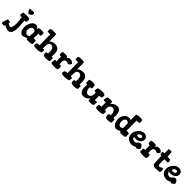

<svg xmlns="http://www.w3.org/2000/svg" viewBox="617 -3181 5823 5823"><g transform="rotate(45 3528.5 -269.0)"><path d="M-60 168Q-60 127 -36.5 56.5Q-13 -14 0 -22Q8 -25 19 -25Q39 -25 66.5 -18Q94 -11 103 -4Q105 -4 105 11Q105 12 99 49Q155 88 191 88Q232 88 251 34Q270 -20 270 -108Q270 -156 265 -208.5Q260 -261 252.5 -311.5Q245 -362 244 -372Q236 -365 219 -365Q198 -365 169 -376Q162 -386 162 -408Q162 -435 170 -468.5Q178 -502 188 -504Q230 -512 282 -512Q419 -512 447 -487Q453 -475 453 -449Q453 -426 449 -395.5Q445 -365 439 -357Q430 -351 413 -351Q392 -351 378 -358Q379 -327 387 -225Q395 -123 395 -65Q395 220 243 220Q169 220 68 159Q59 190 54 190Q53 190 53 190Q48 195 5 195Q-53 195 -56 187Q-60 186 -60 168ZM237 -706Q237 -734 267 -734Q292 -734 321 -719Q342 -740 377 -740Q399 -740 416 -725Q433 -710 433 -684Q433 -671 427.5 -659Q422 -647 416 -639Q410 -631 396 -620.5Q382 -610 374.5 -605.5Q367 -601 348 -590.5Q329 -580 324 -577Q285 -606 261 -642.5Q237 -679 237 -706Z M512 -207Q512 -279 533.5 -346.5Q555 -414 602.5 -463Q650 -512 714 -512Q743 -512 765.5 -502Q788 -492 800.5 -477.5Q813 -463 821 -448.5Q829 -434 832 -424Q835 -414 836 -414Q836 -468 835 -485Q855 -502 876.5 -507.5Q898 -513 936 -513Q966 -513 989.5 -511Q1013 -509 1025 -506Q1037 -503 1044.5 -500Q1052 -497 1054 -496L1056 -495Q1060 -486 1060 -439Q1060 -391 1056 -382Q1053 -375 1024 -369.5Q995 -364 974 -364Q964 -364 952 -366Q955 -360 955 -315Q955 -184 946 -170Q953 -173 963 -173Q1007 -173 1049 -164Q1057 -158 1057 -79Q1057 -35 1054 -23Q1047 -12 1010 -2Q973 8 926 8Q841 8 821 4Q814 -15 814 -28Q814 -36 817 -40Q805 -36 749 -10Q693 16 668 16Q591 16 551.5 -49Q512 -114 512 -207ZM637 -233Q637 -177 671.5 -138.5Q706 -100 744 -100Q765 -100 792 -111Q819 -122 821 -131Q824 -177 826.5 -215.5Q829 -254 830.5 -274.5Q832 -295 832 -301V-313Q832 -334 804.5 -354.5Q777 -375 743 -375Q693 -375 665 -329.5Q637 -284 637 -233Z M1102 -639Q1102 -715 1115 -732Q1144 -750 1242 -750Q1271 -750 1308 -747Q1345 -744 1347 -742Q1357 -725 1357 -514Q1357 -448 1354 -440Q1447 -510 1547 -510Q1631 -510 1683.5 -455Q1736 -400 1736 -282Q1736 -186 1730 -163Q1732 -165 1740 -165Q1766 -165 1786 -160Q1795 -150 1795 -105Q1795 -36 1785 -20Q1710 0 1648 0Q1589 0 1538 -18Q1531 -23 1523 -53.5Q1515 -84 1515 -105Q1515 -124 1533 -148Q1544 -155 1562 -155Q1576 -155 1589 -150Q1589 -153 1589.5 -203.5Q1590 -254 1590 -260Q1590 -321 1556 -364.5Q1522 -408 1468 -408Q1369 -408 1369 -241Q1369 -222 1372 -144Q1384 -151 1403 -151Q1421 -151 1425 -146Q1435 -146 1435 -106Q1435 -96 1434 -90L1430 -69Q1428 -54 1425 -34Q1348 0 1225 0Q1140 0 1119 -28Q1110 -40 1110 -63Q1110 -148 1192 -148Q1214 -148 1231 -144Q1226 -374 1226 -545Q1226 -605 1228 -611Q1224 -611 1216 -610.5Q1208 -610 1201 -610Q1134 -610 1106 -614Q1102 -618 1102 -639Z M1857 -437Q1857 -478 1863 -495Q1920 -512 1974 -512Q2039 -512 2074 -485Q2073 -468 2073 -434L2077 -442Q2080 -450 2088.5 -461.5Q2097 -473 2109 -484.5Q2121 -496 2143 -504Q2165 -512 2192 -512Q2268 -512 2321 -447Q2314 -403 2286 -380Q2258 -357 2230 -355Q2193 -381 2159 -381Q2060 -381 2060 -255Q2060 -212 2071 -161Q2073 -166 2099 -166Q2129 -166 2136 -159Q2148 -140 2148 -97Q2148 -32 2125 -12Q2074 -1 2002 -1Q1884 -1 1865 -23Q1862 -35 1862 -84Q1862 -154 1868 -159Q1875 -168 1907 -168Q1930 -168 1941 -161Q1932 -184 1932 -316Q1932 -360 1935 -366Q1923 -364 1913 -364Q1877 -364 1863 -382Q1857 -397 1857 -437Z M2297 -639Q2297 -715 2310 -732Q2339 -750 2437 -750Q2466 -750 2503 -747Q2540 -744 2542 -742Q2552 -725 2552 -514Q2552 -448 2549 -440Q2642 -510 2742 -510Q2826 -510 2878.5 -455Q2931 -400 2931 -282Q2931 -186 2925 -163Q2927 -165 2935 -165Q2961 -165 2981 -160Q2990 -150 2990 -105Q2990 -36 2980 -20Q2905 0 2843 0Q2784 0 2733 -18Q2726 -23 2718 -53.5Q2710 -84 2710 -105Q2710 -124 2728 -148Q2739 -155 2757 -155Q2771 -155 2784 -150Q2784 -153 2784.5 -203.5Q2785 -254 2785 -260Q2785 -321 2751 -364.5Q2717 -408 2663 -408Q2564 -408 2564 -241Q2564 -222 2567 -144Q2579 -151 2598 -151Q2616 -151 2620 -146Q2630 -146 2630 -106Q2630 -96 2629 -90L2625 -69Q2623 -54 2620 -34Q2543 0 2420 0Q2335 0 2314 -28Q2305 -40 2305 -63Q2305 -148 2387 -148Q2409 -148 2426 -144Q2421 -374 2421 -545Q2421 -605 2423 -611Q2419 -611 2411 -610.5Q2403 -610 2396 -610Q2329 -610 2301 -614Q2297 -618 2297 -639Z M3031 -395Q3031 -464 3041 -480Q3116 -500 3171 -500Q3210 -500 3261 -482Q3268 -477 3276 -446.5Q3284 -416 3284 -394Q3284 -361 3266 -337Q3255 -330 3237 -330Q3223 -330 3210 -335Q3210 -332 3209.5 -309Q3209 -286 3209 -280Q3209 -217 3243.5 -169.5Q3278 -122 3330 -122Q3375 -122 3412.5 -158.5Q3450 -195 3450 -273Q3450 -301 3447 -346Q3435 -339 3416 -339Q3398 -339 3394 -344Q3384 -344 3384 -384Q3384 -393 3394 -466Q3466 -501 3580 -501Q3666 -501 3690 -472Q3699 -460 3699 -430Q3699 -368 3672 -353Q3636 -344 3612 -344Q3598 -344 3588 -346Q3588 -317 3590 -252.5Q3592 -188 3592 -155Q3596 -155 3625 -157.5Q3654 -160 3659 -160Q3663 -160 3671 -158Q3679 -156 3683 -156Q3687 -152 3687 -135Q3687 -108 3679 -67.5Q3671 -27 3664 -18Q3634 0 3550 0Q3496 0 3478 -7Q3460 -14 3460 -38Q3460 -68 3465 -98Q3371 10 3262 10Q3090 10 3090 -232Q3090 -280 3096 -326Q3095 -325 3087 -325Q3072 -325 3040 -330Q3031 -340 3031 -395Z M3766 -70Q3766 -132 3793 -147Q3818 -156 3861 -156Q3867 -156 3877 -154Q3877 -183 3875 -247.5Q3873 -312 3873 -345Q3869 -345 3840 -342.5Q3811 -340 3806 -340Q3802 -340 3794 -342Q3786 -344 3782 -344Q3778 -348 3778 -365Q3778 -392 3786 -432.5Q3794 -473 3801 -482Q3830 -500 3907 -500Q3968 -500 3986.5 -493.5Q4005 -487 4005 -462Q4005 -432 4000 -402Q4094 -510 4203 -510Q4375 -510 4375 -268Q4375 -219 4369 -173Q4369 -175 4378 -175Q4393 -175 4425 -170Q4434 -160 4434 -105Q4434 -36 4424 -20Q4349 0 4294 0Q4255 0 4204 -18Q4197 -23 4189 -53.5Q4181 -84 4181 -106Q4181 -139 4199 -163Q4210 -170 4228 -170Q4242 -170 4255 -165Q4255 -168 4255.5 -191Q4256 -214 4256 -220Q4256 -283 4221.5 -330.5Q4187 -378 4135 -378Q4090 -378 4052.5 -341.5Q4015 -305 4015 -227Q4015 -199 4018 -154Q4030 -161 4049 -161Q4067 -161 4071 -156Q4081 -156 4081 -116Q4081 -107 4071 -34Q3999 1 3888 1Q3797 1 3775 -27Q3766 -38 3766 -70Z M4491 -254Q4491 -355 4550.5 -433.5Q4610 -512 4711 -512Q4747 -512 4789 -500Q4789 -502 4787.5 -539.5Q4786 -577 4786 -619Q4786 -718 4791 -728Q4826 -758 4944 -758Q4969 -758 4989 -756Q5009 -754 5018.5 -751Q5028 -748 5034 -745Q5040 -742 5041 -740L5043 -739Q5047 -730 5047 -683Q5047 -635 5043 -626Q5010 -608 4940 -608Q4928 -608 4924 -609Q4924 -558 4926.5 -455Q4929 -352 4929 -303Q4929 -240 4926 -178Q4933 -182 4962 -182Q5019 -182 5035 -172Q5043 -166 5043 -87Q5043 -43 5040 -31Q5016 0 4922 0Q4865 0 4817 -4Q4812 -23 4812 -39Q4812 -47 4813 -48Q4797 -43 4748.5 -17.5Q4700 8 4667 8Q4614 8 4572 -35Q4530 -78 4510.5 -137Q4491 -196 4491 -254ZM4616 -265Q4616 -203 4647.5 -165Q4679 -127 4717 -127Q4741 -127 4770 -140.5Q4799 -154 4799 -163Q4798 -205 4797 -250Q4796 -295 4795.5 -319Q4795 -343 4794 -356Q4794 -375 4766.5 -392.5Q4739 -410 4708 -410Q4674 -410 4652 -383.5Q4630 -357 4623 -326.5Q4616 -296 4616 -265Z M5095 -209Q5095 -322 5176.5 -416Q5258 -510 5359 -510Q5421 -510 5465 -472Q5509 -434 5509 -373Q5509 -302 5450.5 -251.5Q5392 -201 5296 -201Q5241 -201 5219 -218Q5220 -170 5253 -141.5Q5286 -113 5329 -113Q5385 -113 5420 -157Q5420 -165 5423 -174Q5467 -210 5518 -210Q5528 -210 5533 -209Q5599 -173 5614 -91Q5613 -83 5606.5 -74Q5600 -65 5593 -58.5Q5586 -52 5573 -43.5Q5560 -35 5552.5 -31Q5545 -27 5530.5 -19Q5516 -11 5514 -10Q5508 -10 5504 -11.5Q5500 -13 5496.5 -16.5Q5493 -20 5492 -21.5Q5491 -23 5488 -29.5Q5485 -36 5484 -37Q5410 12 5325 12Q5230 12 5162.5 -49Q5095 -110 5095 -209ZM5251 -326Q5251 -293 5299 -293Q5335 -293 5368 -310Q5401 -327 5401 -352Q5401 -369 5389.5 -387.5Q5378 -406 5353 -406Q5322 -406 5286.5 -381Q5251 -356 5251 -326Z M5662 -437Q5662 -478 5668 -495Q5725 -512 5779 -512Q5844 -512 5879 -485Q5878 -468 5878 -434L5882 -442Q5885 -450 5893.5 -461.5Q5902 -473 5914 -484.5Q5926 -496 5948 -504Q5970 -512 5997 -512Q6073 -512 6126 -447Q6119 -403 6091 -380Q6063 -357 6035 -355Q5998 -381 5964 -381Q5865 -381 5865 -255Q5865 -212 5876 -161Q5878 -166 5904 -166Q5934 -166 5941 -159Q5953 -140 5953 -97Q5953 -32 5930 -12Q5879 -1 5807 -1Q5689 -1 5670 -23Q5667 -35 5667 -84Q5667 -154 5673 -159Q5680 -168 5712 -168Q5735 -168 5746 -161Q5737 -184 5737 -316Q5737 -360 5740 -366Q5728 -364 5718 -364Q5682 -364 5668 -382Q5662 -397 5662 -437Z M6150 -475Q6150 -497 6156 -503Q6174 -506 6203 -506H6225V-694Q6277 -698 6292 -698Q6307 -698 6353 -694L6363 -504Q6473 -499 6489 -490Q6504 -464 6504 -410Q6504 -388 6498 -382Q6467 -378 6427 -378Q6414 -378 6388 -378.5Q6362 -379 6349 -379Q6349 -346 6348.5 -296Q6348 -246 6348 -225Q6348 -147 6358.5 -129.5Q6369 -112 6416 -112Q6434 -112 6446 -114L6440 -135L6532 -156Q6542 -127 6542 -88Q6542 -23 6529 -6Q6431 8 6366 8Q6281 8 6254 -16Q6242 -27 6235 -45Q6228 -63 6225.5 -96.5Q6223 -130 6222 -163.5Q6221 -197 6219 -261Q6217 -325 6214 -382Q6182 -385 6165 -395Q6150 -421 6150 -475Z M6590 -209Q6590 -322 6671.5 -416Q6753 -510 6854 -510Q6916 -510 6960 -472Q7004 -434 7004 -373Q7004 -302 6945.5 -251.5Q6887 -201 6791 -201Q6736 -201 6714 -218Q6715 -170 6748 -141.5Q6781 -113 6824 -113Q6880 -113 6915 -157Q6915 -165 6918 -174Q6962 -210 7013 -210Q7023 -210 7028 -209Q7094 -173 7109 -91Q7108 -83 7101.5 -74Q7095 -65 7088 -58.5Q7081 -52 7068 -43.5Q7055 -35 7047.5 -31Q7040 -27 7025.5 -19Q7011 -11 7009 -10Q7003 -10 6999 -11.5Q6995 -13 6991.5 -16.5Q6988 -20 6987 -21.5Q6986 -23 6983 -29.5Q6980 -36 6979 -37Q6905 12 6820 12Q6725 12 6657.5 -49Q6590 -110 6590 -209ZM6746 -326Q6746 -293 6794 -293Q6830 -293 6863 -310Q6896 -327 6896 -352Q6896 -369 6884.5 -387.5Q6873 -406 6848 -406Q6817 -406 6781.5 -381Q6746 -356 6746 -326Z"/></g></svg>

Font: Gorditas
Style: Regular
Weight: 400
Designer: Gustavo Dipre (gbrenda1987@gmail.com)
Foundry: Gustavo Dipre (gbrenda1987@gmail.com)
Version: Version 1.001